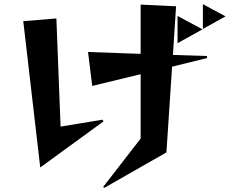

<svg xmlns="http://www.w3.org/2000/svg" viewBox="-20 -819 1096 916"><path d="M948 -681V-799L1056 -741ZM478 77 472 73 651 -158V-465L420 -409L400 -571L651 -562V-797L820 -789L805 -557L967 -552L968 -542L801 -501L774 -92ZM827 -613V-743L946 -679ZM172 -20 91 -718 249 -731 269 -215 469 -248 474 -240Z"/></svg>

Font: Reggae One
Style: Regular
Weight: 400
Designer: Fontworks Inc.
Foundry: Fontworks Inc.
Version: Version 1.100